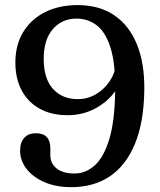

<svg xmlns="http://www.w3.org/2000/svg" viewBox="-20 -734 638 767"><path d="M264.7 13.7Q203.4 13.7 157.2 -6.5Q111 -26.8 85.6 -59.9Q60.3 -93.1 60.3 -131.5Q60.3 -165.2 77 -183.5Q93.6 -201.8 122.7 -201.8Q152.2 -201.8 166.7 -186.6Q181.1 -171.4 181.1 -142V-115.3Q181.1 -80.1 206.9 -60.5Q232.6 -40.9 277.9 -40.9Q321.5 -40.9 357.7 -72.6Q393.8 -104.3 416 -176.2Q438.3 -248 440 -369Q441.7 -479.1 421.7 -542.6Q401.8 -606.1 366.4 -632.9Q331 -659.7 285.5 -659.7Q227.4 -659.7 191 -617.6Q154.6 -575.5 154.6 -498.7Q154.6 -419.9 191.7 -379Q228.7 -338 290.4 -338Q330.1 -338 363.6 -357.8Q397 -377.6 418.6 -410.2Q440.2 -442.9 443.2 -481L474.1 -465.4Q472.1 -415.1 441.3 -371.3Q410.5 -327.5 360.4 -300.6Q310.4 -273.8 250 -273.8Q185.3 -273.8 138.4 -299.8Q91.6 -325.8 66.5 -373Q41.4 -420.3 41.4 -484.1Q41.4 -554.4 72.7 -605.9Q104 -657.4 160.1 -685.6Q216.2 -713.7 290.3 -713.7Q376.1 -713.7 436.1 -673.2Q496.1 -632.6 527.2 -556.2Q558.2 -479.9 556.4 -372.2Q554.6 -245.4 519.1 -159.4Q483.6 -73.3 419.1 -29.8Q354.5 13.7 264.7 13.7Z"/></svg>

Font: Fraunces SuperSoft Wonky
Style: Regular
Weight: 900
Version: Version 1.000;[b76b70a41]